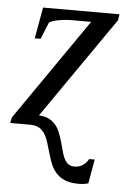

<svg xmlns="http://www.w3.org/2000/svg" viewBox="-61 -497 500 748"><g transform="rotate(5 189.0 -123.0)"><path d="M97.7 -39.1Q124 -38.1 142.3 -27.1Q160.6 -16.1 172.9 4.4Q185.1 24.9 201.7 89.4Q209 119.1 220.9 133.3Q232.9 147.5 251 147.5Q273.4 147.5 287.6 136.2Q301.8 125 307.1 113.3H329.1L312.5 207.5Q297.4 212.9 274.4 212.9Q245.1 212.9 225.1 205.6Q205.1 198.2 190.7 184.3Q176.3 170.4 167 150.1Q157.7 129.9 140.1 67.4Q129.9 31.7 112.8 15.9Q95.7 0 68.8 0H-11.2L-6.8 -22L268.6 -419.9H195.8Q168.5 -419.9 142.6 -415.3Q116.7 -410.6 105 -402.8L78.1 -336.9H55.2L77.1 -459H376L372.1 -435.1Z"/></g></svg>

Font: Liberation Serif
Style: Italic
Weight: 400
Italic angle: -16.333°
Designer: Steve Matteson
Foundry: Ascender Corporation
Version: Version 2.1.5